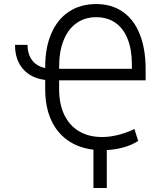

<svg xmlns="http://www.w3.org/2000/svg" viewBox="-20 -737 803 956"><path d="M205.1 -398.4V-404.3Q205.1 -500.5 235.8 -571Q266.6 -641.6 323.7 -679.2Q380.9 -716.8 459 -716.8Q536.1 -716.8 591.6 -678.2Q647 -639.6 676 -566.7Q705.1 -493.7 705.1 -391.6V-336.9H274.4V-293Q274.4 -219.2 300 -165.5Q325.7 -111.8 373.8 -83.3Q421.9 -54.7 488.3 -54.7Q526.9 -54.7 568.6 -65.2Q610.4 -75.7 649.4 -94.7L668 -35.2Q638.2 -15.6 597.7 -3.9Q557.1 7.8 511.7 10.3V199.2H445.3V8.3Q370.6 -0.5 316.4 -38.8Q262.2 -77.1 233.6 -141.8Q205.1 -206.5 205.1 -292V-338.9Q134.3 -347.7 94.5 -393.6Q54.7 -439.5 54.7 -513.7H117.2Q117.2 -466.8 140.1 -436.8Q163.1 -406.7 205.1 -398.4ZM636.7 -394.5V-415Q636.7 -489.3 615.7 -542.5Q594.7 -595.7 554.7 -623.5Q514.6 -651.4 459 -651.4Q402.3 -651.4 360.6 -621.6Q318.8 -591.8 296.6 -536.1Q274.4 -480.5 274.4 -404.3V-394.5Z"/></svg>

Font: Pretendard GOV Light
Style: Regular
Weight: 300
Designer: Base glyphs from Inter by Rasmus Andersson; Hangeul glyphs from Noto Sans CJK(Source Han Sans) by Jang Soo-young and Kan
Foundry: Kil Hyung-jin
Version: Version 1.309